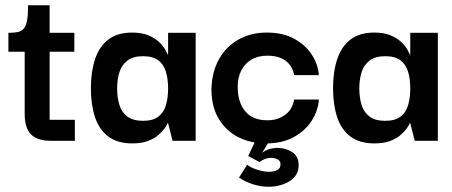

<svg xmlns="http://www.w3.org/2000/svg" viewBox="-20 -536 1720 731"><path d="M172 0Q123 0 98.5 -24Q74 -48 74 -102V-350H169V-80H265V0ZM12 -339V-411Q34 -411 48 -414Q62 -417 70.5 -427Q79 -437 83 -458Q87 -479 87 -516H169V-411H263V-339Z M483 10Q427 10 392 -16.5Q357 -43 341.5 -90.5Q326 -138 326 -200Q326 -263 342 -311Q358 -359 392.5 -385.5Q427 -412 483 -412Q519 -412 543.5 -402Q568 -392 583.5 -378Q599 -364 607 -350.5Q615 -337 618 -329H620V-411H725V0H637L620 -67H618Q616 -60 607 -47.5Q598 -35 582.5 -21.5Q567 -8 542.5 1Q518 10 483 10ZM525 -76Q562 -76 583 -92Q604 -108 612 -136.5Q620 -165 620 -199Q620 -236 611.5 -263.5Q603 -291 582.5 -306.5Q562 -322 525 -322Q486 -322 464.5 -305Q443 -288 434.5 -260.5Q426 -233 426 -199Q426 -165 434.5 -137Q443 -109 464.5 -92.5Q486 -76 525 -76Z M993 10Q935 10 888 -13.5Q841 -37 813 -83.5Q785 -130 785 -197Q787 -264 814.5 -312Q842 -360 889 -386Q936 -412 995 -412Q1057 -412 1100 -388.5Q1143 -365 1167 -328Q1191 -291 1194 -250H1100Q1093 -286 1067 -305Q1041 -324 998 -324Q962 -324 937 -309Q912 -294 898.5 -267.5Q885 -241 885 -205Q885 -147 913.5 -112.5Q942 -78 998 -78Q1036 -78 1064.5 -98Q1093 -118 1100 -157H1194Q1191 -114 1166.5 -76Q1142 -38 1098.5 -14Q1055 10 993 10ZM890 140 921 91Q932 101 957.5 109.5Q983 118 1005 118Q1023 118 1035.5 111.5Q1048 105 1048 89Q1048 77 1037 71Q1026 65 1012 65Q1001 65 989.5 69Q978 73 968 81L925 58L968 -33L1015 -15L978 46Q989 37 1004.5 32Q1020 27 1037 27Q1066 27 1091.5 42.5Q1117 58 1117 93Q1117 132 1083 153.5Q1049 175 1002 175Q974 175 944.5 166Q915 157 890 140Z M1405 10Q1349 10 1314 -16.5Q1279 -43 1263.5 -90.5Q1248 -138 1248 -200Q1248 -263 1264 -311Q1280 -359 1314.5 -385.5Q1349 -412 1405 -412Q1441 -412 1465.5 -402Q1490 -392 1505.5 -378Q1521 -364 1529 -350.5Q1537 -337 1540 -329H1542V-411H1647V0H1559L1542 -67H1540Q1538 -60 1529 -47.5Q1520 -35 1504.5 -21.5Q1489 -8 1464.5 1Q1440 10 1405 10ZM1447 -76Q1484 -76 1505 -92Q1526 -108 1534 -136.5Q1542 -165 1542 -199Q1542 -236 1533.5 -263.5Q1525 -291 1504.5 -306.5Q1484 -322 1447 -322Q1408 -322 1386.5 -305Q1365 -288 1356.5 -260.5Q1348 -233 1348 -199Q1348 -165 1356.5 -137Q1365 -109 1386.5 -92.5Q1408 -76 1447 -76Z"/></svg>

Font: Darker Grotesque
Style: Bold
Weight: 700
Designer: Gabriel Lam
Foundry: TypeRant
Version: Version 1.000;gftools[0.9.28]